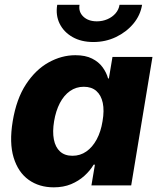

<svg xmlns="http://www.w3.org/2000/svg" viewBox="-20 -783 675 811"><path d="M207 8.3Q145.5 8.3 101.1 -23.4Q56.6 -55.2 37.6 -117.4Q18.6 -179.7 33.7 -271Q49.3 -365.2 89.8 -427Q130.4 -488.8 185.3 -519.3Q240.2 -549.8 298.3 -549.8Q340.8 -549.8 368.9 -535.6Q397 -521.5 413.3 -499Q429.7 -476.6 436.5 -451.7H439.9L455.1 -542.5H624L534.2 0H366.2L380.9 -87.4H375.5Q360.4 -62 336.4 -40.3Q312.5 -18.6 280.3 -5.1Q248 8.3 207 8.3ZM286.1 -125Q318.8 -125 344.7 -143.1Q370.6 -161.1 388.4 -194.1Q406.2 -227.1 413.1 -271Q420.9 -315.9 414.1 -348.4Q407.2 -380.9 387 -398.7Q366.7 -416.5 334 -416.5Q301.3 -416.5 275.6 -398.4Q250 -380.4 232.9 -347.7Q215.8 -314.9 208.5 -271Q201.2 -227.1 207.5 -194.1Q213.9 -161.1 233.6 -143.1Q253.4 -125 286.1 -125ZM374.5 -605.5Q323.2 -605.5 286.4 -626.5Q249.5 -647.5 231.9 -683.1Q214.4 -718.8 221.7 -762.7H315.9Q311 -732.9 332 -712.9Q353 -692.9 389.2 -692.9Q413.1 -692.9 433.8 -701.9Q454.6 -710.9 468.3 -726.8Q481.9 -742.7 484.9 -762.7H580.1Q573.2 -718.8 543.5 -683.1Q513.7 -647.5 469.7 -626.5Q425.8 -605.5 374.5 -605.5Z"/></svg>

Font: Inter 16pt ExtraBold
Style: Italic
Weight: 800
Italic angle: -9.3988°
Version: Version 4.001;git-66647c0bb